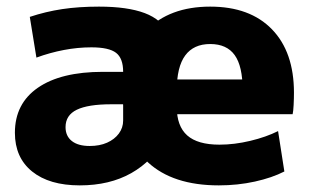

<svg xmlns="http://www.w3.org/2000/svg" viewBox="-20 -550 937 580"><path d="M251 -109Q281 -109 303.5 -119Q326 -129 339 -146.5Q352 -164 352 -186V-235H316Q246 -235 212 -218.5Q178 -202 178 -166Q178 -139 197 -124Q216 -109 251 -109ZM221 10Q129 10 77 -32Q25 -74 25 -149Q25 -237 94.5 -285Q164 -333 291 -333H352Q352 -374 330.5 -390.5Q309 -407 256 -407Q215 -407 173 -399Q131 -391 90 -376L70 -499Q118 -515 168 -522.5Q218 -530 279 -530Q365 -530 417 -510.5Q469 -491 491.5 -446.5Q514 -402 514 -329V-290Q514 -199 478 -131.5Q442 -64 376.5 -27Q311 10 221 10ZM641 10Q502 10 426.5 -60Q351 -130 351 -260Q351 -386 421.5 -458Q492 -530 615 -530Q735 -530 801.5 -461.5Q868 -393 868 -270Q868 -253 867 -233Q866 -213 864 -205H444V-310H734L713 -278Q713 -350 689 -383.5Q665 -417 615 -417Q565 -417 539.5 -382.5Q514 -348 514 -277V-227Q514 -169 545.5 -141Q577 -113 643 -113Q688 -113 736 -124.5Q784 -136 820 -154L839 -32Q802 -13 750 -1.5Q698 10 641 10Z"/></svg>

Font: M PLUS 2 ExtraBold
Style: Regular
Weight: 800
Version: Version 1.001